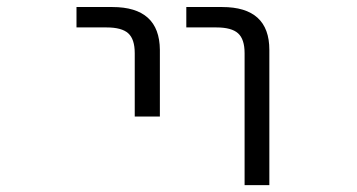

<svg xmlns="http://www.w3.org/2000/svg" viewBox="-20 -540 1040 560"><path d="M523.4 -460V-519.5H627.9Q765.6 -519.5 765.6 -394.5V0H693.4V-384.8Q693.4 -425.8 674.3 -442.9Q655.3 -460 611.3 -460ZM203.1 -460V-519.5H307.6Q445.3 -519.5 446.3 -394.5V-200.2H373V-384.8Q373 -425.8 354 -442.9Q335 -460 291 -460Z"/></svg>

Font: Gen Shin Gothic Monospace Normal
Style: Regular
Weight: 350
Designer: [Source Han Sans]
Ryoko NISHIZUKA  (kana & ideographs); Paul D. Hunt (Latin, Greek & Cyrillic); Wenlong ZHANG  (bopomofo
Version: Version 1.002.20150607